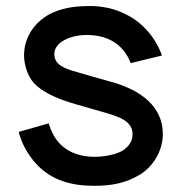

<svg xmlns="http://www.w3.org/2000/svg" viewBox="-20 -598 600 634"><path d="M514.6 -414.6C495.8 -470.8 451 -524 396.9 -550C359.4 -569.8 316.7 -578.1 278.1 -578.1C238.5 -578.1 197.9 -575 156.2 -557.3C101 -533.3 59.4 -480.2 59.4 -415.6C59.4 -388.5 68.8 -349 92.7 -322.9C118.8 -295.8 156.2 -279.2 189.6 -266.7C216.7 -257.3 239.6 -251 319.8 -228.1C369.8 -213.5 417.7 -200 417.7 -155.2C417.7 -133.3 407.3 -116.7 388.5 -103.1C366.7 -87.5 322.9 -80.2 292.7 -80.2C251 -80.2 209.4 -91.7 180.2 -120.8C161.5 -138.5 149 -164.6 140.6 -190.6L41.7 -162.5C51 -127.1 68.8 -89.6 102.1 -54.2C153.1 -1 217.7 15.6 291.7 15.6C345.8 15.6 395.8 7.3 442.7 -21.9C488.5 -50 517.7 -103.1 517.7 -155.2C517.7 -245.8 445.8 -301 345.8 -328.1C301 -340.6 267.7 -350 236.5 -359.4C190.6 -371.9 159.4 -384.4 159.4 -419.8C159.4 -459.4 215.6 -484.4 271.9 -482.3C334.4 -481.3 387.5 -453.1 411.5 -389.6Z"/></svg>

Font: Manrope Semibold
Style: Regular
Weight: 600
Width: 4
Designer: Michael Sharanda
Foundry: Michael Sharanda
Version: Version 2.000;PS 002.000;hotconv 1.0.88;makeotf.lib2.5.64775